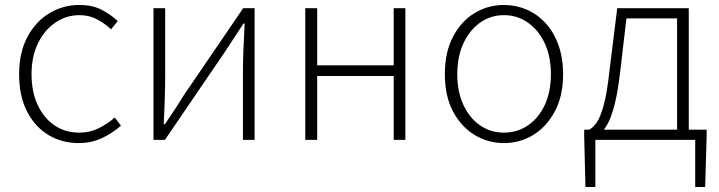

<svg xmlns="http://www.w3.org/2000/svg" viewBox="-20 -563 2896 773"><path d="M297 13Q229 13 175 -19.5Q121 -52 89 -114Q57 -176 57 -264Q57 -353 91 -415.5Q125 -478 180 -510.5Q235 -543 299 -543Q353 -543 390.5 -523Q428 -503 454 -478L427 -445Q401 -469 370 -485.5Q339 -502 300 -502Q246 -502 202 -471.5Q158 -441 132.5 -388Q107 -335 107 -264Q107 -194 131.5 -141Q156 -88 199 -58.5Q242 -29 300 -29Q342 -29 378 -47Q414 -65 442 -90L467 -57Q433 -27 390.5 -7Q348 13 297 13Z M598 0V-530H645V-263Q645 -220 643.5 -168Q642 -116 639 -63H644Q661 -88 682.5 -120.5Q704 -153 719 -178L959 -530H1005V0H958V-267Q958 -311 960 -363Q962 -415 965 -468H960Q944 -443 922 -410Q900 -377 884 -352L644 0Z M1209 0V-530H1257V-300H1565V-530H1612V0H1565V-257H1257V0Z M2009 13Q1945 13 1891 -19.5Q1837 -52 1804 -114Q1771 -176 1771 -264Q1771 -353 1804 -415.5Q1837 -478 1891 -510.5Q1945 -543 2009 -543Q2057 -543 2100 -524.5Q2143 -506 2176 -470.5Q2209 -435 2228 -382.5Q2247 -330 2247 -264Q2247 -176 2213.5 -114Q2180 -52 2126.5 -19.5Q2073 13 2009 13ZM2009 -29Q2063 -29 2106 -58.5Q2149 -88 2173.5 -141Q2198 -194 2198 -264Q2198 -335 2173.5 -388Q2149 -441 2106 -471.5Q2063 -502 2009 -502Q1955 -502 1912.5 -471.5Q1870 -441 1845.5 -388Q1821 -335 1821 -264Q1821 -194 1845.5 -141Q1870 -88 1912.5 -58.5Q1955 -29 2009 -29Z M2377 0V190H2337L2332 -14V-41H2825V-14L2819 190H2779V0ZM2706 -15V-489H2502L2477 -275Q2468 -197 2456 -148.5Q2444 -100 2430.5 -72.5Q2417 -45 2403 -32.5Q2389 -20 2378 -13L2352 -41Q2369 -50 2383 -70.5Q2397 -91 2410.5 -139.5Q2424 -188 2434 -280L2465 -530H2753V-15Z"/></svg>

Font: Noto Sans JP ExtraLight
Style: Regular
Weight: 250
Designer: Ryoko NISHIZUKA  (kana, bopomofo & ideographs); Paul D. Hunt (Latin, Greek & Cyrillic); Sandoll Communications , Soo-you
Foundry: Adobe
Version: Version 2.004-H2;hotconv 1.0.118;makeotfexe 2.5.65603